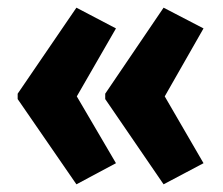

<svg xmlns="http://www.w3.org/2000/svg" viewBox="-20 -527 580 500"><path d="M26 -283 179 -507 282 -453 180 -276 282 -102 179 -47 26 -269ZM254 -283 406 -507 510 -453 409 -276 510 -102 406 -47 254 -269Z"/></svg>

Font: Noto Sans Tamil ExtraCondensed ExtraBold
Style: Regular
Weight: 800
Width: 2
Designer: Jelle Bosma - Monotype Design Team
Foundry: Monotype Imaging Inc.
Version: Version 2.004; ttfautohint (v1.8.4.7-5d5b)